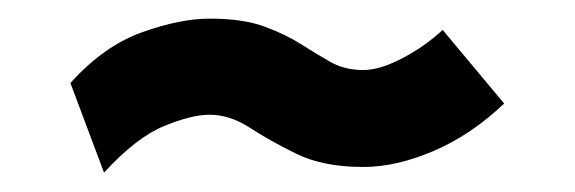

<svg xmlns="http://www.w3.org/2000/svg" viewBox="-20 -334 602 201"><path d="M507.8 -225.6 443.4 -302.7Q425.8 -286.1 401.9 -273.4Q377.9 -260.7 360.4 -260.7Q340.8 -260.7 326.2 -269Q311.5 -277.3 295.4 -287.6Q279.3 -297.9 256.8 -306.2Q234.4 -314.5 199.2 -314.5Q168.9 -314.5 128.9 -300.3Q88.9 -286.1 53.7 -247.1L88.9 -153.3Q123 -190.4 151.9 -202.1Q180.7 -213.9 199.2 -213.9Q220.7 -213.9 241.7 -200.2Q262.7 -186.5 290.5 -172.9Q318.4 -159.2 360.4 -159.2Q394.5 -159.2 433.6 -175.8Q472.7 -192.4 507.8 -225.6Z"/></svg>

Font: Namkio Khamti Book
Style: Bold
Weight: 800
Designer: Debbi Hosken
Foundry: SIL International
Version: Version 3.917